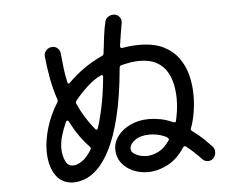

<svg xmlns="http://www.w3.org/2000/svg" viewBox="-52 -794 1104 866"><g transform="rotate(-5 500.0 -361.0)"><path d="M886 -98Q895 -88 895 -74Q895 -56 883 -44Q873 -35 860 -35Q844 -35 833 -47Q818 -63 801 -79Q784 -95 766 -109Q764 -111 760 -111Q756 -111 753 -107Q720 -55 674.5 -32Q629 -9 585 -9Q549 -9 517.5 -23Q486 -37 466.5 -63Q447 -89 447 -124Q447 -156 468 -184Q489 -212 526 -229.5Q563 -247 611 -247Q636 -247 663.5 -241.5Q691 -236 719 -223Q721 -222 724 -222Q730 -222 731 -228Q735 -245 739 -271Q743 -297 743 -327Q743 -359 736.5 -391.5Q730 -424 713.5 -451.5Q697 -479 667 -495.5Q637 -512 590 -512Q555 -512 508 -500Q501 -499 499 -490Q487 -357 464.5 -267Q442 -177 413.5 -122Q385 -67 355 -39Q325 -11 297.5 -1.5Q270 8 250 8Q245 8 240.5 8Q236 8 232 7Q186 1 162 -40.5Q138 -82 138 -143Q138 -191 154.5 -247Q171 -303 205 -358Q209 -363 207 -370Q191 -417 181.5 -467.5Q172 -518 167 -570Q166 -586 177.5 -597.5Q189 -609 205 -609Q219 -609 229 -599.5Q239 -590 240 -575Q243 -541 247 -508.5Q251 -476 258 -445Q262 -432 270 -442Q302 -474 340 -501Q378 -528 424 -549Q431 -552 432 -559Q437 -601 441.5 -637.5Q446 -674 453 -702Q456 -715 467 -722.5Q478 -730 491 -730Q509 -730 519 -716.5Q529 -703 525 -686Q521 -666 517 -639.5Q513 -613 509 -586Q509 -576 519 -577Q540 -581 559 -582.5Q578 -584 596 -584Q662 -584 705 -562.5Q748 -541 773.5 -505Q799 -469 809.5 -425.5Q820 -382 820 -337Q820 -294 813 -255Q806 -216 795 -188Q795 -187 794.5 -186.5Q794 -186 794 -185Q794 -180 802 -174Q829 -155 850 -134.5Q871 -114 886 -98ZM365 -223Q368 -220 371 -220Q376 -220 377 -226Q391 -269 402.5 -325Q414 -381 421 -454V-456Q421 -461 418 -462.5Q415 -464 411 -462Q381 -448 350 -420Q319 -392 291 -357Q287 -351 290 -345Q304 -312 323 -281.5Q342 -251 365 -223ZM220 -86Q230 -68 252 -68Q269 -68 291.5 -82.5Q314 -97 336 -133Q338 -137 338 -139Q338 -142 334 -146Q286 -195 249 -268Q248 -272 244 -272Q238 -272 235 -264Q222 -235 213.5 -205.5Q205 -176 205 -149Q205 -115 220 -86ZM531 -97Q555 -82 586 -82Q613 -82 641 -96.5Q669 -111 691 -145Q692 -146 692 -148Q692 -155 675 -163Q656 -171 639 -174Q622 -177 607 -177Q565 -177 540.5 -159Q516 -141 516 -121Q516 -106 531 -97Z"/></g></svg>

Font: Kiwi Maru
Style: Regular
Weight: 400
Designer: Hiroki-Chan
Version: Version 1.100